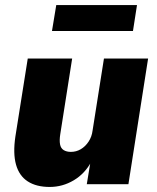

<svg xmlns="http://www.w3.org/2000/svg" viewBox="-20 -730 621 761"><path d="M177 11Q124 11 90 -11Q56 -33 43.5 -77.5Q31 -122 41 -189L90 -498H266L219 -199Q215 -174 218 -158Q221 -142 232.5 -135Q244 -128 261 -128Q282 -128 300 -138.5Q318 -149 331 -168.5Q344 -188 347 -213L392 -498H567L489 0H324L339 -91H343Q317 -42 272.5 -15.5Q228 11 177 11ZM186 -607 203 -710H523L507 -607Z"/></svg>

Font: Nunito Sans 10pt SemiCondensed Black
Style: Italic
Weight: 900
Width: 4
Italic angle: -9°
Designer: Vernon Adams
Foundry: Vernon Adams
Version: Version 3.101;gftools[0.9.27]